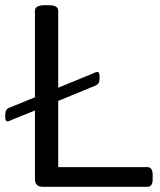

<svg xmlns="http://www.w3.org/2000/svg" viewBox="-20 -722 620 742"><path d="M146 0Q115 0 115 -30V-295L26 -259Q18 -255 14 -254Q10 -253 8 -253Q0 -253 0 -274Q0 -287 3 -294.5Q6 -302 19 -307L115 -346V-680Q115 -691 124.5 -696.5Q134 -702 156 -702H164Q187 -702 196 -696.5Q205 -691 205 -680V-383L339 -438Q347 -442 351 -443Q355 -444 357 -444Q365 -444 365 -423Q365 -411 362 -403Q359 -395 346 -390L205 -332V-76H550Q570 -76 570 -46V-30Q570 0 550 0Z"/></svg>

Font: Asap Expanded
Style: Regular
Weight: 400
Width: 7
Designer: Pablo Cosgaya
Foundry: Omnibus-Type
Version: Version 3.001; ttfautohint (v1.8.4.7-5d5b)